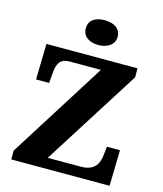

<svg xmlns="http://www.w3.org/2000/svg" viewBox="-134 -1038 964 1136"><g transform="rotate(15 348.0 -469.5)"><path d="M366 -787C418 -787 464 -813 464 -863C464 -916 418 -939 366 -939C311 -939 269 -916 269 -863C269 -813 311 -787 366 -787ZM44 0H646L651 -219H571L566 -173C561 -120 543 -65 452 -65H250L626 -659V-714H68L63 -495H143L148 -554C153 -613 166 -649 230 -649H419L44 -54Z"/></g></svg>

Font: Noto Serif Malayalam ExtraBold
Style: Regular
Weight: 800
Designer: Indian type Foundry, Jelle Bosma, Monotype Design Team
Foundry: Monotype Imaging Inc.
Version: Version 2.104